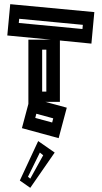

<svg xmlns="http://www.w3.org/2000/svg" viewBox="-20 -662 487 920"><path d="M261 0 85 -48 116 -164V-472H223L15 -492L29 -642L432 -604L418 -453L267 -468V-174H197L300 -146ZM70 -552 375 -523 377 -543 72 -572ZM182 -424V-223H202V-424ZM149 -97 230 -75 235 -95 154 -117ZM125 238 75 203 163 14 242 69ZM114 185 125 194 187 82 171 69Z"/></svg>

Font: Blaka Hollow
Style: Regular
Weight: 400
Designer: Mohamed Gaber
Foundry: Kief Type Foundry
Version: Version 1.003; ttfautohint (v1.8.4.7-5d5b)